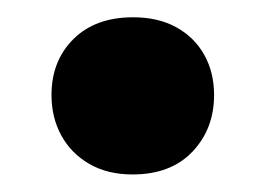

<svg xmlns="http://www.w3.org/2000/svg" viewBox="-20 -532 304 220"><path d="M131.8 -332.1Q103.1 -332.1 82.3 -344.2Q61.5 -356.2 50.3 -376.7Q39 -397.3 39 -423.1Q39 -462.2 64.1 -487.2Q89.2 -512.2 132.5 -512.2Q161.4 -512.2 182.1 -500.7Q202.8 -489.3 214 -469.2Q225.3 -449.1 225.3 -423.1Q225.3 -384.4 200.6 -358.3Q175.8 -332.1 131.8 -332.1Z"/></svg>

Font: Commissioner Thin
Style: Regular
Weight: 100
Designer: Kostas Bartsokas
Foundry: Kostas Bartsokas
Version: Version 1.001;gftools[0.9.23]